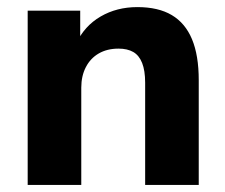

<svg xmlns="http://www.w3.org/2000/svg" viewBox="-20 -521 635 541"><path d="M58 0V-491H206V-399H195Q218 -448 263.5 -474.5Q309 -501 367 -501Q426 -501 464 -478.5Q502 -456 521 -410.5Q540 -365 540 -295V0H389V-288Q389 -322 380.5 -343.5Q372 -365 355.5 -374.5Q339 -384 314 -384Q282 -384 258.5 -370.5Q235 -357 222 -332Q209 -307 209 -274V0Z"/></svg>

Font: Nunito Sans 12pt ExtraBold
Style: Regular
Weight: 800
Designer: Vernon Adams
Foundry: Vernon Adams
Version: Version 3.101;gftools[0.9.27]